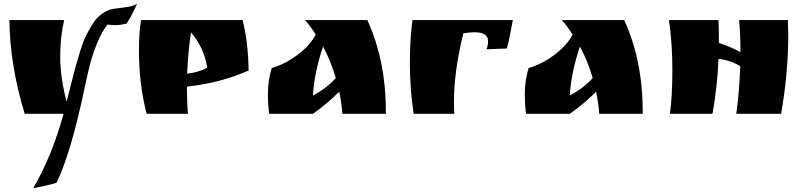

<svg xmlns="http://www.w3.org/2000/svg" viewBox="-20 -607 4265 1024"><path d="M655 -481Q621 -473 598 -473Q575 -473 554 -476Q523 -439 498 -377Q473 -315 460.5 -266Q448 -217 433 -146Q357 216 281 368Q231 383 157 397Q257 226 319 0H112Q33 -256 30 -500H322Q301 -407 301 -302.5Q301 -198 335 -64Q342 -91 359 -158.5Q376 -226 384 -255Q392 -284 408.5 -337Q425 -390 438.5 -416.5Q452 -443 472 -476Q508 -535 567 -556Q584 -561 636 -566.5Q688 -572 711 -587Q684 -525 655 -481Z M977 -125Q977 -68 982 0H762Q721 -159 721 -338Q721 -429 732 -500H1274Q1303 -387 1306 -231Q1158 -165 977 -145ZM978 -214Q1042 -222 1085 -246Q1069 -352 999 -434Q983 -335 978 -214Z M2038 -8V0H1806Q1802 -57 1789 -118Q1727 -55 1649 0H1416Q1409 -41 1409 -108.5Q1409 -176 1429 -244Q1501 -265 1567.5 -315Q1634 -365 1664 -423Q1637 -465 1607 -500H1939Q2038 -285 2038 -8ZM1771 -191Q1745 -280 1703 -359Q1656 -221 1649 -98Q1721 -135 1771 -191Z M2583 -387Q2583 -435 2511 -435Q2484 -435 2451 -429Q2401 -224 2401 -65Q2401 -21 2403 0H2186Q2166 -135 2166 -268.5Q2166 -402 2180 -500H2715Q2698 -402 2683 -348Q2632 -347 2575 -344Q2583 -367 2583 -387Z M3408 -8V0H3176Q3172 -57 3159 -118Q3097 -55 3019 0H2786Q2779 -41 2779 -108.5Q2779 -176 2799 -244Q2871 -265 2937.5 -315Q3004 -365 3034 -423Q3007 -465 2977 -500H3309Q3408 -285 3408 -8ZM3141 -191Q3115 -280 3073 -359Q3026 -221 3019 -98Q3091 -135 3141 -191Z M4184 -417Q4184 -221 4146 0H3907Q3923 -118 3928 -254Q3876 -286 3812 -293Q3806 -146 3780 0H3553Q3566 -98 3566 -234.5Q3566 -371 3548 -500H3812Q3814 -459 3814 -378Q3872 -360 3929 -329Q3929 -422 3922 -500H4182Q4184 -444 4184 -417Z"/></svg>

Font: Ruslan Display
Style: Regular
Weight: 400
Version: Version 1.000